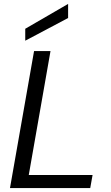

<svg xmlns="http://www.w3.org/2000/svg" viewBox="-20 -961 567 981"><path d="M31 0 154 -700H238L127 -67H453L441 0ZM109 -753V-814L328 -941V-869Z"/></svg>

Font: DM Sans 17pt
Style: Italic
Weight: 400
Italic angle: -10°
Version: Version 4.004;gftools[0.9.30]